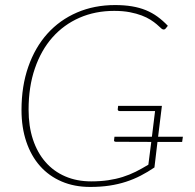

<svg xmlns="http://www.w3.org/2000/svg" viewBox="-20 -731 772 759"><path d="M580.5 -190.5 593 -292H453Q449 -292 447 -294.2Q445 -296.5 445.5 -299.5L447 -312.5H620L605 -190.5H703L700 -170H602.5L590.5 -69Q564 -51 536.5 -36.8Q509 -22.5 478.2 -12.5Q447.5 -2.5 412.5 2.8Q377.5 8 336.5 8Q274 8 223.8 -13.5Q173.5 -35 138.2 -74.8Q103 -114.5 84 -170.8Q65 -227 65 -296Q65 -390.5 91.8 -467Q118.5 -543.5 167.2 -597.8Q216 -652 284.2 -681.5Q352.5 -711 435 -711Q471.5 -711 501.5 -706Q531.5 -701 556.5 -690.8Q581.5 -680.5 602.8 -665Q624 -649.5 643.5 -629L635.5 -619Q630.5 -612.5 623.5 -615Q620.5 -615.5 614.8 -621.2Q609 -627 599.2 -635.2Q589.5 -643.5 575 -652.8Q560.5 -662 540.2 -669.8Q520 -677.5 493 -682.8Q466 -688 431.5 -688Q356.5 -688 294.2 -660.8Q232 -633.5 187.2 -583Q142.5 -532.5 117.8 -460.2Q93 -388 93 -297.5Q93 -232 110.2 -179.8Q127.5 -127.5 159.8 -90.5Q192 -53.5 237.8 -33.8Q283.5 -14 340.5 -14Q377 -14 407.5 -18.5Q438 -23 465 -31.5Q492 -40 516.5 -52.2Q541 -64.5 566.5 -80L578 -170L438 -170.5Q434.5 -170.5 432.2 -172.2Q430 -174 431 -178L432.5 -190.5Z"/></svg>

Font: Lato Thin
Style: Italic
Weight: 200
Italic angle: -7°
Designer: Lukasz Dziedzic
Foundry: tyPoland Lukasz Dziedzic
Version: Version 2.007; 2014-02-27